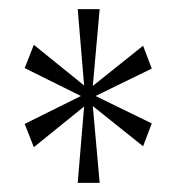

<svg xmlns="http://www.w3.org/2000/svg" viewBox="-20 -780 390 420"><path d="M150 -380 164 -547 54 -458 34 -509 157 -570 34 -631 54 -682 164 -593 150 -760H198L183 -592L293 -680L312 -630L189 -570L312 -510L293 -460L183 -548L198 -380Z"/></svg>

Font: Noto Serif ExtraCondensed ExtraLight
Style: Regular
Weight: 200
Width: 2
Designer: Monotype Design Team
Foundry: Monotype Imaging Inc.
Version: Version 2.015